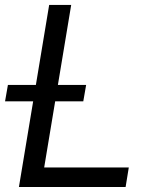

<svg xmlns="http://www.w3.org/2000/svg" viewBox="-33 -747 615 767"><path d="M42.6 0 163.4 -727.3H251.4L143.5 -78.1H481.5L468.8 0ZM-12.8 -342.3 -1.4 -407.7H311.1L299.7 -342.3Z"/></svg>

Font: Inter UI
Style: Italic
Weight: 400
Italic angle: -9.39999°
Designer: Rasmus Andersson
Foundry: rsms
Version: 3.2;8d6f07862